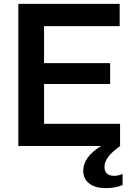

<svg xmlns="http://www.w3.org/2000/svg" viewBox="-20 -749 671 985"><path d="M74 0V-729H594V-615H206V-425H545V-318H206V-114H596V-2L597 0Q516 56 516 107Q516 153 566 153Q587 153 609 143V200Q574 216 522 216Q468 216 437.5 192Q407 168 407 127Q407 56 499 0Z"/></svg>

Font: Mona Sans SemiBold
Style: Regular
Weight: 600
Designer: Deni Anggara
Foundry: GitHub
Version: Version 2.000;Glyphs 3.2.3 (3260)